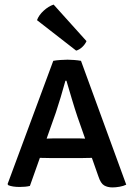

<svg xmlns="http://www.w3.org/2000/svg" viewBox="-20 -811 584 838"><path d="M206.5 -121Q200.5 -121 182.8 -121.5Q165 -122 154 -122L110.5 0.5Q92 5 65.5 5Q35 5 16.5 -2.5L13 -7.5L212.5 -545.5Q225.5 -548 243.5 -549.2Q261.5 -550.5 275 -550.5Q287 -550.5 303.5 -549.2Q320 -548 333.5 -545.5L531 -5Q519 1 502 4Q485 7 471 7Q449.5 7 434.5 -1.8Q419.5 -10.5 409.5 -41L381 -122Q371 -122 354 -121.5Q337 -121 331 -121ZM224 -320.5 183.5 -206Q194 -206.5 208.2 -206.8Q222.5 -207 228 -207H312Q317.5 -207 329.8 -206.8Q342 -206.5 351.5 -206L318 -301.5Q307 -334 293.5 -379.2Q280 -424.5 270 -458.5H265.5Q256.5 -426 244.8 -386.5Q233 -347 224 -320.5ZM214 -791 357.5 -631.5Q351.5 -617.5 339 -605.8Q326.5 -594 312.5 -590L141.5 -723Q149.5 -745 170.5 -764.2Q191.5 -783.5 214 -791Z"/></svg>

Font: Signika SC
Style: Regular
Weight: 400
Designer: Anna Giedryś
Foundry: Anna Giedryś
Version: Version 2.000; ttfautohint (v1.8.3) -l 8 -r 50 -G 200 -x 9 -